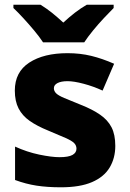

<svg xmlns="http://www.w3.org/2000/svg" viewBox="-20 -786 551 816"><path d="M470 -166Q470 -114 446 -74Q422 -34 371 -12Q320 10 239 10Q181 10 135.5 3Q90 -4 44 -21V-163Q94 -140 146.5 -129Q199 -118 233 -118Q271 -118 288 -127.5Q305 -137 305 -154Q305 -168 295 -178Q285 -188 259 -199.5Q233 -211 185 -231Q138 -250 106.5 -272Q75 -294 59 -325Q43 -356 43 -401Q43 -480 104.5 -520Q166 -560 267 -560Q321 -560 368 -548.5Q415 -537 465 -515L416 -401Q377 -419 335.5 -430Q294 -441 267 -441Q240 -441 224.5 -433Q209 -425 209 -411Q209 -399 218.5 -389.5Q228 -380 253 -369.5Q278 -359 325 -340Q373 -321 405.5 -298.5Q438 -276 454 -245Q470 -214 470 -166ZM163 -606Q148 -629 125.5 -656Q103 -683 79.5 -708.5Q56 -734 37 -752V-766H152Q178 -750 200.5 -732Q223 -714 249 -690Q275 -714 299 -732.5Q323 -751 349 -766H463V-752Q446 -735 422 -709.5Q398 -684 375.5 -656.5Q353 -629 338 -606Z"/></svg>

Font: Noto Sans Oriya ExtraBold
Style: Regular
Weight: 800
Version: Version 2.003